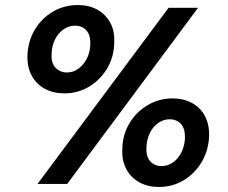

<svg xmlns="http://www.w3.org/2000/svg" viewBox="-20 -731 905 763"><path d="M129 0 650 -700H767L247 0ZM611 12Q568 12 534.5 -6Q501 -24 482.5 -58Q464 -92 466 -138Q467 -195 494 -240.5Q521 -286 566.5 -313Q612 -340 666 -340Q709 -340 742.5 -322Q776 -304 794 -270.5Q812 -237 811 -191Q809 -134 782 -88Q755 -42 710.5 -15Q666 12 611 12ZM235 -360Q192 -360 158.5 -378Q125 -396 106.5 -429.5Q88 -463 89 -509Q91 -567 118 -612.5Q145 -658 190 -684.5Q235 -711 290 -711Q333 -711 366 -693Q399 -675 417.5 -642Q436 -609 434 -562Q433 -504 405.5 -458.5Q378 -413 334 -386.5Q290 -360 235 -360ZM622 -71Q647 -71 668 -86Q689 -101 701.5 -126.5Q714 -152 715 -183Q716 -220 699 -238.5Q682 -257 654 -257Q630 -257 609 -242.5Q588 -228 575.5 -202.5Q563 -177 562 -145Q560 -108 577.5 -89.5Q595 -71 622 -71ZM246 -443Q271 -443 291.5 -458Q312 -473 325 -498Q338 -523 339 -555Q340 -592 323 -610.5Q306 -629 278 -629Q253 -629 232 -614Q211 -599 198.5 -574Q186 -549 185 -517Q183 -480 201 -461.5Q219 -443 246 -443Z"/></svg>

Font: DM Sans 17pt SemiBold
Style: Italic
Weight: 600
Italic angle: -10°
Version: Version 4.004;gftools[0.9.30]